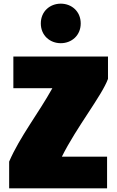

<svg xmlns="http://www.w3.org/2000/svg" viewBox="-20 -1014 638 1049"><path d="M30 -131V15H565V-158H318C398 -319 537 -492 570 -583V-705H53V-532H266C192 -398 88 -266 30 -131ZM312 -778C371 -778 421 -820 421 -886C421 -952 371 -994 312 -994C253 -994 203 -952 203 -886C203 -820 253 -778 312 -778Z"/></svg>

Font: Repo ExtraBlack
Style: Regular
Weight: 400
Designer: Stefan Peev
Foundry: Context Ltd
Version: Version 001.502